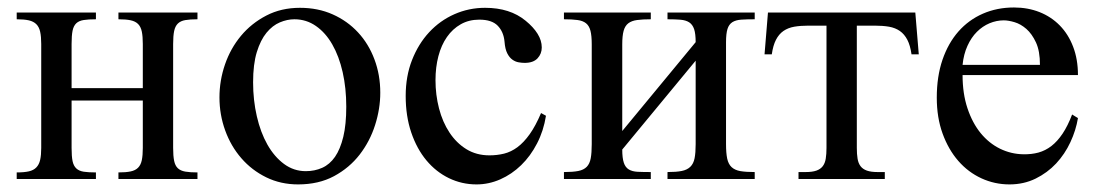

<svg xmlns="http://www.w3.org/2000/svg" viewBox="-20 -481 2945 516"><path d="M298.3 0V-17.6Q318.4 -17.6 331.1 -20.3Q343.8 -22.9 351.1 -30.3Q358.4 -37.6 361.1 -50.5Q363.8 -63.5 363.8 -83.5V-210.9H172.4V-83.5Q172.4 -61 175 -48.1Q177.7 -35.2 185.1 -28.3Q192.4 -21.5 205.1 -19.5Q217.8 -17.6 237.8 -17.6V0H24.9V-17.6Q44.9 -17.6 57.6 -20.5Q70.3 -23.4 77.6 -31Q85 -38.6 87.9 -51.3Q90.8 -64 90.8 -83.5V-362.8Q90.8 -382.8 87.9 -395.8Q85 -408.7 77.6 -416Q70.3 -423.3 57.6 -426.3Q44.9 -429.2 24.9 -429.2V-447.3H237.8V-429.2Q217.8 -429.2 205.1 -427.2Q192.4 -425.3 185.1 -418.5Q177.7 -411.6 175 -398.4Q172.4 -385.3 172.4 -362.8V-244.1H363.8V-362.8Q363.8 -383.3 361.1 -396.2Q358.4 -409.2 351.1 -416.5Q343.8 -423.8 331.1 -426.5Q318.4 -429.2 298.3 -429.2V-447.3H510.7V-429.2Q490.7 -429.2 478 -427Q465.3 -424.8 458 -417.7Q450.7 -410.6 448 -397.5Q445.3 -384.3 445.3 -362.8V-83.5Q445.3 -62 448 -48.8Q450.7 -35.6 458 -28.8Q465.3 -22 478 -19.8Q490.7 -17.6 510.7 -17.6V0Z M910.6 -194.3Q910.6 -244.1 900.9 -287.1Q891.1 -330.1 873 -361.6Q855 -393.1 829.1 -411.1Q803.2 -429.2 771 -429.2Q752 -429.2 732.2 -420.9Q712.4 -412.6 696.3 -393.1Q680.2 -373.5 670.2 -341.1Q660.2 -308.6 660.2 -259.8Q660.2 -211.9 670.2 -168.5Q680.2 -125 698.7 -92.3Q717.3 -59.6 743.4 -40.3Q769.5 -21 801.8 -21Q825.7 -21 845.9 -30Q866.2 -39.1 880.4 -59.6Q894.5 -80.1 902.6 -113.3Q910.6 -146.5 910.6 -194.3ZM1002 -231.9Q1002 -188.5 988 -144.8Q974.1 -101.1 946.5 -65.4Q918.9 -29.8 877.7 -7.6Q836.4 14.6 781.2 14.6Q734.4 14.6 695.6 -4.4Q656.7 -23.4 628.7 -55.7Q600.6 -87.9 585.2 -130.4Q569.8 -172.9 569.8 -219.2Q569.8 -264.6 584.7 -307.9Q599.6 -351.1 627.7 -384.8Q655.8 -418.5 695.8 -439.2Q735.8 -460 786.1 -460Q834.5 -460 874 -442.4Q913.6 -424.8 942.1 -394Q970.7 -363.3 986.3 -321.5Q1002 -279.8 1002 -231.9Z M1447.3 -169.9Q1440.9 -129.4 1423.3 -95.5Q1405.8 -61.5 1380.6 -37.1Q1355.5 -12.7 1324.5 1Q1293.5 14.6 1260.7 14.6Q1221.2 14.6 1186.5 -2.2Q1151.9 -19 1126 -50Q1100.1 -81.1 1085.2 -125Q1070.3 -168.9 1070.3 -223.1Q1070.3 -276.4 1087.4 -319.8Q1104.5 -363.3 1133.5 -394.5Q1162.6 -425.8 1201.4 -442.9Q1240.2 -460 1283.7 -460Q1350.6 -460 1392.6 -425.3Q1413.6 -408.2 1424.8 -390.1Q1436 -372.1 1436 -353.5Q1436 -336.4 1424.6 -324.2Q1413.1 -312 1390.1 -312Q1382.8 -312 1374 -313.5Q1365.2 -314.9 1357.2 -320.6Q1349.1 -326.2 1343.3 -337.6Q1337.4 -349.1 1335.9 -369.1Q1333.5 -395.5 1317.6 -411.9Q1301.8 -428.2 1268.1 -428.2Q1240.2 -428.2 1218.3 -415.8Q1196.3 -403.3 1181.2 -381.6Q1166 -359.9 1158.2 -330.1Q1150.4 -300.3 1150.4 -265.6Q1150.4 -226.1 1159.9 -189.5Q1169.4 -152.8 1188 -124.8Q1206.5 -96.7 1233.4 -80.1Q1260.3 -63.5 1295.4 -63.5Q1315.9 -63.5 1334.7 -68.1Q1353.5 -72.8 1370.6 -85.4Q1387.7 -98.1 1403.6 -120.4Q1419.4 -142.6 1434.1 -177.2Z M1773.9 0V-18.6Q1797.4 -18.6 1812 -21.5Q1826.7 -24.4 1835.2 -32.7Q1843.8 -41 1846.7 -55.7Q1849.6 -70.3 1849.6 -93.8V-317.9L1652.3 -79.1Q1652.3 -56.2 1656.5 -43.7Q1660.6 -31.2 1669.9 -25.6Q1679.2 -20 1693.8 -19.3Q1708.5 -18.6 1729 -18.6V0H1495.6V-18.6Q1519.5 -18.6 1534.2 -21.5Q1548.8 -24.4 1556.9 -32.7Q1564.9 -41 1567.6 -55.7Q1570.3 -70.3 1570.3 -93.8V-361.8Q1570.3 -384.8 1566.9 -398.2Q1563.5 -411.6 1554.9 -418.5Q1546.4 -425.3 1532 -427.2Q1517.6 -429.2 1495.6 -429.2V-447.3H1729V-429.2Q1707 -429.2 1692.4 -427.2Q1677.7 -425.3 1668.7 -418.5Q1659.7 -411.6 1656 -398.2Q1652.3 -384.8 1652.3 -361.8V-128.9L1849.6 -367.7Q1849.6 -390.1 1845.5 -402.6Q1841.3 -415 1832.3 -420.9Q1823.2 -426.8 1808.8 -428Q1794.4 -429.2 1773.9 -429.2V-447.3H2008.3V-429.2Q1986.8 -429.2 1972.2 -428.2Q1957.5 -427.2 1948.2 -421.4Q1939 -415.5 1935.1 -403.1Q1931.2 -390.6 1931.2 -367.7V-93.8Q1931.2 -69.8 1934.3 -54.9Q1937.5 -40 1946 -32Q1954.6 -23.9 1969.5 -21.2Q1984.4 -18.6 2008.3 -18.6V0Z M2429.7 -335Q2426.3 -358.9 2418.5 -374Q2410.6 -389.2 2398.4 -397.7Q2386.2 -406.2 2369.4 -409.2Q2352.5 -412.1 2330.6 -412.1H2282.7V-83.5Q2282.7 -66.9 2284.7 -54.7Q2286.6 -42.5 2292.7 -34.4Q2298.8 -26.4 2309.8 -22.5Q2320.8 -18.6 2338.9 -18.6H2357.9V0H2126V-18.6H2145Q2163.1 -18.6 2174.1 -22.5Q2185.1 -26.4 2191.2 -34.4Q2197.3 -42.5 2199.2 -54.7Q2201.2 -66.9 2201.2 -83.5V-412.1H2152.8Q2131.3 -412.1 2114.5 -409.2Q2097.7 -406.2 2085.4 -397.7Q2073.2 -389.2 2065.4 -374Q2057.6 -358.9 2054.2 -335H2034.7L2043.9 -447.3H2439.9L2449.2 -335Z M2774.9 -306.6Q2774.9 -343.8 2764.2 -366.9Q2753.4 -390.1 2738.3 -403.3Q2723.1 -416.5 2706.5 -421.4Q2689.9 -426.3 2677.7 -426.3Q2658.2 -426.3 2639.4 -418.5Q2620.6 -410.6 2605.5 -395.5Q2590.3 -380.4 2580.1 -357.9Q2569.8 -335.4 2566.9 -306.6ZM2877 -163.6Q2871.6 -130.9 2856.7 -98.9Q2841.8 -66.9 2818.4 -41.7Q2794.9 -16.6 2763.2 -1Q2731.4 14.6 2692.9 14.6Q2653.3 14.6 2617.7 -1.7Q2582 -18.1 2555.4 -48.6Q2528.8 -79.1 2513.2 -122.1Q2497.6 -165 2497.6 -218.8Q2497.6 -275.4 2512.9 -320.3Q2528.3 -365.2 2555.9 -396.5Q2583.5 -427.7 2621.6 -444.3Q2659.7 -460.9 2705.1 -460.9Q2742.2 -460.9 2773.7 -448.5Q2805.2 -436 2828.1 -412.6Q2851.1 -389.2 2864 -355.5Q2877 -321.8 2877 -279.3H2566.9Q2566.9 -229.5 2580.1 -189.9Q2593.3 -150.4 2615.7 -123Q2638.2 -95.7 2667.7 -81.3Q2697.3 -66.9 2730 -66.4Q2752 -65.9 2770.8 -71Q2789.6 -76.2 2805.7 -88.6Q2821.8 -101.1 2835.7 -121.8Q2849.6 -142.6 2861.3 -173.3Z"/></svg>

Font: Doulos SIL Cyr
Style: Regular
Weight: 400
Designer: Walt Agee, Victor Gaultney, Peter Martin, Debbi Hosken, Becca Hirsbrunner
Foundry: SIL International
Version: Version 5.000